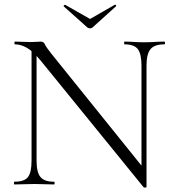

<svg xmlns="http://www.w3.org/2000/svg" viewBox="-20 -807 765 840"><path d="M118 -104V-602L140 -600V-104Q140 -53 157 -32.5Q174 -12 216 -12Q219 -12 219 -6Q219 0 216 0Q197 0 176.5 -1Q156 -2 131 -2Q107 -2 85 -1Q63 0 43 0Q41 0 41 -6Q41 -12 43 -12Q87 -12 102.5 -32.5Q118 -53 118 -104ZM621 11Q621 13 616 13.5Q611 14 609 13L157 -543Q123 -584 96.5 -598.5Q70 -613 46 -613Q43 -613 43 -619Q43 -625 46 -625Q63 -625 81 -624Q99 -623 113 -623Q127 -623 139.5 -624Q152 -625 158 -625Q171 -625 176 -613.5Q181 -602 204 -573L613 -65ZM621 -520V11L599 -20V-520Q599 -571 583 -592Q567 -613 525 -613Q523 -613 523 -619Q523 -625 525 -625Q545 -625 565.5 -623.5Q586 -622 611 -622Q634 -622 657 -623.5Q680 -625 699 -625Q702 -625 702 -619Q702 -613 699 -613Q656 -613 638.5 -592Q621 -571 621 -520ZM362 -687 259 -779Q257 -781 260.5 -784Q264 -787 265 -786L374 -724L482 -786Q484 -788 487 -784.5Q490 -781 487 -779L385 -687Q381 -683 374 -683Q367 -683 362 -687Z"/></svg>

Font: Cormorant Light Light
Style: Regular
Weight: 300
Version: Version 4.000